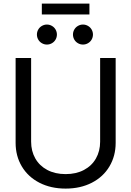

<svg xmlns="http://www.w3.org/2000/svg" viewBox="-20 -1056 743 1087"><path d="M68.4 -247.1V-727.5H156.2V-253.9Q156.2 -200.7 179.9 -158.9Q203.6 -117.2 247.8 -93.8Q292 -70.3 351.6 -70.3Q411.1 -70.3 455.3 -93.8Q499.5 -117.2 523.2 -158.9Q546.9 -200.7 546.9 -253.9V-727.5H634.8V-247.1Q634.8 -172.9 599.6 -113.8Q564.5 -54.7 500 -21.5Q435.5 11.7 351.6 11.7Q267.6 11.7 203.1 -21.5Q138.7 -54.7 103.5 -113.8Q68.4 -172.9 68.4 -247.1ZM393.1 -860.4Q393.1 -875.5 400.6 -888.7Q408.2 -901.9 421.4 -909.4Q434.6 -917 449.7 -917Q464.8 -917 478 -909.4Q491.2 -901.9 498.8 -888.7Q506.3 -875.5 506.3 -860.4Q506.3 -845.2 498.8 -832Q491.2 -818.8 478 -811.3Q464.8 -803.7 449.7 -803.7Q434.6 -803.7 421.4 -811.3Q408.2 -818.8 400.6 -832Q393.1 -845.2 393.1 -860.4ZM189 -860.4Q189 -875.5 196.5 -888.7Q204.1 -901.9 217.3 -909.4Q230.5 -917 245.6 -917Q260.7 -917 273.9 -909.4Q287.1 -901.9 294.7 -888.7Q302.2 -875.5 302.2 -860.4Q302.2 -845.2 294.7 -832Q287.1 -818.8 273.9 -811.3Q260.7 -803.7 245.6 -803.7Q230.5 -803.7 217.3 -811.3Q204.1 -818.8 196.5 -832Q189 -845.2 189 -860.4ZM486.3 -974.1H216.8V-1035.6H486.3Z"/></svg>

Font: Intratopia Thin
Style: Regular
Weight: 100
Designer: Rasmus Andersson
Foundry: rsms
Version: Version 3.000;Glyphs 3.2.3 (3260)